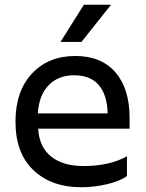

<svg xmlns="http://www.w3.org/2000/svg" viewBox="-20 -776 613 806"><path d="M513 -37Q485 -16 430.5 -3Q376 10 321 10Q196 10 120.5 -61.5Q45 -133 45 -265Q45 -393 114 -467Q183 -541 296 -541Q405 -541 464.5 -472.5Q524 -404 524 -280V-236H140Q145 -158 195 -118.5Q245 -79 330 -79Q440 -79 513 -120ZM291 -460Q224 -460 183.5 -417.5Q143 -375 139 -300H432Q430 -377 395 -418.5Q360 -460 291 -460ZM332 -756H446L322 -600H234Z"/></svg>

Font: Roundo Medium
Style: Regular
Weight: 500
Designer: Namrata Goyal (Gurmukhi), Shiva Nallaperumal (Latin)
Foundry: Indian Type Foundry
Version: Version 1.000;PS 1.0;hotconv 1.0.88;makeotf.lib2.5.647800